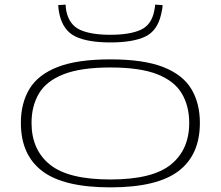

<svg xmlns="http://www.w3.org/2000/svg" viewBox="-20 -798 952 828"><path d="M70 -268Q70 -353 107 -414.5Q144 -476 228.5 -509Q313 -542 456 -542Q599 -542 683.5 -509Q768 -476 805 -414.5Q842 -353 842 -268Q842 -130 749.5 -60Q657 10 456 10Q255 10 162.5 -60Q70 -130 70 -268ZM116 -268Q116 -152 195.5 -88Q275 -24 456 -24Q637 -24 716.5 -88Q796 -152 796 -268Q796 -340 764.5 -394Q733 -448 659 -477.5Q585 -507 456 -507Q328 -507 253.5 -477.5Q179 -448 147.5 -394Q116 -340 116 -268ZM456 -615Q359 -615 305.5 -640.5Q252 -666 236 -738Q232 -756 231 -776L263 -778Q263 -771 264 -764Q265 -757 266 -750Q279 -690 326 -669Q373 -648 456 -648Q539 -648 586 -669Q633 -690 645 -750Q646 -757 647.5 -764Q649 -771 649 -778L681 -776Q681 -766 679 -756Q677 -746 675 -737Q659 -665 606 -640Q553 -615 456 -615Z"/></svg>

Font: Georama ExtraExtended ExtraLight
Style: Regular
Weight: 200
Width: 8
Designer: Jean-Baptiste Levee
Foundry: Production Type
Version: Version 1.000